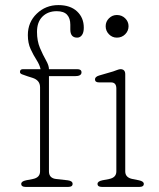

<svg xmlns="http://www.w3.org/2000/svg" viewBox="-20 -735 625 755"><path d="M172.5 -61Q172.5 -34 201.5 -31L246.5 -26Q265.5 -23.5 265.5 -12Q265.5 0 248.5 0H80.5Q63.5 0 63.5 -12Q63.5 -22 82.5 -26L108.5 -31Q137.5 -36.5 137.5 -61V-392Q137.5 -419.5 107.5 -429L88.5 -435Q74.5 -439.5 66.5 -442.8Q58.5 -446 58.5 -452Q58.5 -463 70.5 -463H139.5Q136 -480 123.8 -499Q111.5 -518 100.5 -541.8Q89.5 -565.5 89.5 -597Q89.5 -647.5 124.5 -681.2Q159.5 -715 209.5 -715Q256.5 -715 283 -690.2Q309.5 -665.5 309.5 -626Q309.5 -607 302.2 -597Q295 -587 283.5 -587Q256.5 -587 256.5 -619V-638Q256.5 -663 243.8 -677Q231 -691 203 -691Q168.5 -691 147 -669.8Q125.5 -648.5 125.5 -609.5Q125.5 -574 137.2 -546.2Q149 -518.5 160.8 -498Q172.5 -477.5 172.5 -463H283.5Q300.5 -463 300.5 -450.5Q300.5 -435.5 274.5 -435.5H172.5ZM439.5 -587Q421.5 -587 408.5 -600.2Q395.5 -613.5 395.5 -632Q395.5 -650 408.5 -663Q421.5 -676 439.5 -676Q459 -676 472.2 -663Q485.5 -650 485.5 -632Q485.5 -613.5 472.2 -600.2Q459 -587 439.5 -587ZM472.5 -443V-61Q472.5 -36.5 501.5 -31L526.5 -26Q545.5 -22 545.5 -12Q545.5 0 528.5 0H380.5Q363.5 0 363.5 -12Q363.5 -22 382.5 -26L408.5 -31Q437.5 -36.5 437.5 -61V-387Q437.5 -411 416.5 -411H369.5Q353.5 -411 353.5 -423Q353.5 -433 369.5 -438L424.5 -454Q432 -456.5 440.5 -459.8Q449 -463 453.5 -463Q472.5 -463 472.5 -443Z"/></svg>

Font: Fraunces 9pt S100 Thin
Style: Regular
Weight: 100
Version: Version 1.000; ttfautohint (v1.8.3)